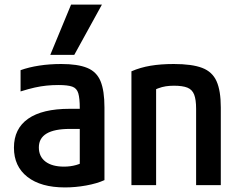

<svg xmlns="http://www.w3.org/2000/svg" viewBox="-20 -810 1040 840"><path d="M264 10Q159 10 100 -36Q41 -82 41 -164Q41 -247 103 -290.5Q165 -334 285 -334H382V-246H286Q150 -246 150 -165Q150 -125 179 -103Q208 -81 260 -81Q288 -81 313 -88Q338 -95 358 -109L329 -49V-337Q329 -380 322.5 -402Q316 -424 296 -431Q276 -438 236 -438Q209 -438 184 -435.5Q159 -433 132 -427Q105 -421 70 -410V-503Q106 -516 151.5 -523Q197 -530 248 -530Q320 -530 361.5 -513Q403 -496 420 -454.5Q437 -413 437 -340V-22Q404 -7 357 1.5Q310 10 264 10ZM305 -570H200L291 -790H426Z M555 -498Q594 -515 639 -522.5Q684 -530 740 -530Q820 -530 864.5 -513Q909 -496 927.5 -454.5Q946 -413 946 -340V0H838V-334Q838 -374 829.5 -396Q821 -418 800 -426.5Q779 -435 741 -435Q722 -435 705.5 -432.5Q689 -430 670.5 -423Q652 -416 626 -402L663 -470V0H555Z"/></svg>

Font: M PLUS 1 Code Medium
Style: Regular
Weight: 500
Designer: Coji Morishita
Foundry: UNDERFOREST DESIGN
Version: Version 1.002